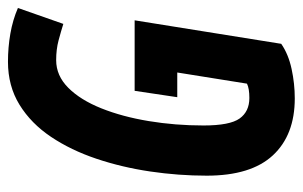

<svg xmlns="http://www.w3.org/2000/svg" viewBox="-159 -591 760 482"><g transform="rotate(-90 221.0 -350.0)"><path d="M215 10Q123 10 72 -45Q21 -100 21 -211Q21 -282 31.5 -353Q42 -424 63.5 -488Q85 -552 118.5 -602Q152 -652 199 -681Q246 -710 307 -710Q343 -710 377.5 -704Q412 -698 442 -685L402 -571Q383 -577 360.5 -583Q338 -589 311 -589Q272 -589 241.5 -558.5Q211 -528 190 -475.5Q169 -423 158 -356.5Q147 -290 147 -219Q147 -153 164.5 -128.5Q182 -104 216 -104Q240 -104 252 -110L280 -285H218L234 -392H411L352 -24Q326 -6 289 2Q252 10 215 10Z"/></g></svg>

Font: Georama Condensed
Style: Bold Italic
Weight: 700
Width: 3
Italic angle: -9°
Designer: Jean-Baptiste Levee
Foundry: Production Type
Version: Version 1.000